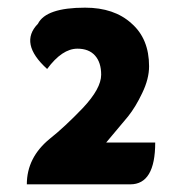

<svg xmlns="http://www.w3.org/2000/svg" viewBox="-20 -907 472 501"><path d="M50 -426Q50 -496 110 -545Q148 -575 196 -625Q244 -676 244 -712Q244 -744 228 -762Q212 -780 182 -780Q142 -780 103 -727Q29 -794 79 -845Q100 -887 202 -887Q278 -887 323 -846Q369 -806 369 -734Q369 -701 351 -664Q334 -628 314 -603L257 -535H385Q385 -426 320 -426Z"/></svg>

Font: Swei Half Moon CJK SC
Style: Black
Weight: 900
Version: Version 2.071